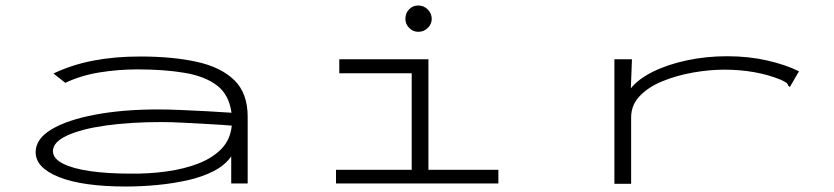

<svg xmlns="http://www.w3.org/2000/svg" viewBox="-20 -669 3040 700"><path d="M440 11Q282 11 196 -23Q110 -57 110 -114Q110 -163 168 -197.5Q226 -232 327 -251Q428 -270 556 -270Q593 -270 639.5 -268Q686 -266 734 -263.5Q782 -261 824 -258Q815 -324 771 -357.5Q727 -391 653 -403.5Q579 -416 481 -416Q411 -416 343 -405Q275 -394 218 -367L175 -401Q242 -433 320 -448Q398 -463 491 -463Q610 -463 698 -443.5Q786 -424 834.5 -376.5Q883 -329 883 -243V0H823V-99Q801 -67 759.5 -45.5Q718 -24 664.5 -12Q611 0 553 5.5Q495 11 440 11ZM173 -118Q173 -91 209.5 -72.5Q246 -54 309.5 -45Q373 -36 454 -36Q523 -35 587.5 -44Q652 -53 703.5 -73Q755 -93 787.5 -126.5Q820 -160 825 -211Q789 -214 743 -216.5Q697 -219 650.5 -221.5Q604 -224 568 -224Q456 -224 366.5 -211.5Q277 -199 225 -175Q173 -151 173 -118Z M1205 0V-50H1481V-402H1217V-453H1542V-50H1797V0ZM1505 -553Q1486 -553 1472 -567Q1458 -581 1458 -600Q1458 -621 1471.5 -635Q1485 -649 1505 -649Q1525 -649 1539.5 -634.5Q1554 -620 1554 -600Q1554 -581 1539.5 -567Q1525 -553 1505 -553Z M2220 -453H2284L2280 -347Q2307 -381 2360.5 -407.5Q2414 -434 2484.5 -449Q2555 -464 2631 -464Q2709 -464 2777 -448.5Q2845 -433 2893 -409L2865 -361L2860 -352L2854 -356Q2852 -364 2846 -368Q2840 -372 2825 -379Q2735 -415 2621 -415Q2566 -415 2506.5 -404.5Q2447 -394 2395.5 -373Q2344 -352 2312.5 -319Q2281 -286 2281 -241V1H2220Z"/></svg>

Font: Inconsolata UltraExpanded Light
Style: Regular
Weight: 300
Width: 9
Monospace: yes
Designer: Raph Levien, Cyreal, Brenton Simpson
Foundry: Raph Levien, Cyreal, Google
Version: Version 3.001; ttfautohint (v1.8.2.53-6de2)